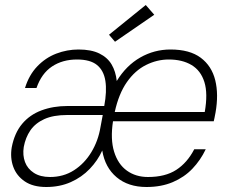

<svg xmlns="http://www.w3.org/2000/svg" viewBox="-20 -736 921 768"><path d="M165 12Q112 12 79 -10.5Q46 -33 33 -69Q20 -105 27 -147Q38 -204 68.5 -240.5Q99 -277 146 -294.5Q193 -312 250 -312H397Q408 -371 401.5 -412.5Q395 -454 368 -476Q341 -498 288 -498Q230 -498 188 -470Q146 -442 126 -384H80Q96 -436 129 -470.5Q162 -505 205 -521.5Q248 -538 294 -538Q345 -538 377.5 -522Q410 -506 426.5 -478Q443 -450 447 -412Q485 -474 541 -506Q597 -538 662 -538Q739 -538 783 -505Q827 -472 841 -415Q855 -358 842 -285Q841 -280 840 -275Q839 -270 838 -264.5Q837 -259 835 -251H432Q421 -179 436.5 -129Q452 -79 487.5 -53.5Q523 -28 572 -28Q641 -28 685 -56.5Q729 -85 757 -139H803Q782 -95 749.5 -61Q717 -27 671 -7.5Q625 12 566 12Q493 12 446.5 -27Q400 -66 389 -134Q371 -94 339 -60.5Q307 -27 263 -7.5Q219 12 165 12ZM180 -28Q234 -28 276 -55Q318 -82 345.5 -127.5Q373 -173 382 -228L391 -276H249Q193 -276 157 -259.5Q121 -243 101.5 -214.5Q82 -186 75 -148Q70 -115 80 -88Q90 -61 115.5 -44.5Q141 -28 180 -28ZM439 -288H799Q812 -362 797.5 -408Q783 -454 746 -476Q709 -498 655 -498Q608 -498 564 -476Q520 -454 487.5 -407.5Q455 -361 439 -288ZM440 -569 416 -597 563 -716 597 -677Z"/></svg>

Font: DM Sans 9pt ExtraLight
Style: Italic
Weight: 250
Italic angle: -10°
Version: Version 4.004;gftools[0.9.30]